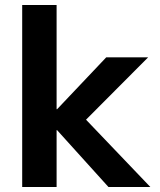

<svg xmlns="http://www.w3.org/2000/svg" viewBox="-20 -750 642 770"><path d="M69 -730H207V-312H209L406 -520H574L325 -270L583 0H415L209 -228H207V0H69Z"/></svg>

Font: Enso
Style: Bold
Weight: 700
Designer: Coji Morishita
Foundry: UNDERFOREST DESIGN
Version: Version 1.000